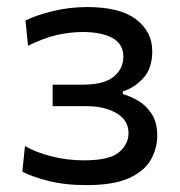

<svg xmlns="http://www.w3.org/2000/svg" viewBox="-20 -528 524 558"><path d="M232 10Q167 10 118.5 -2.8Q70 -15.5 45 -29L52.5 -103.5Q83.5 -85.5 129 -73.8Q174.5 -62 224.5 -62Q298 -62 325.8 -85.5Q353.5 -109 353.5 -141Q353.5 -178.5 318.8 -199Q284 -219.5 231 -219.5H133V-282H222Q282 -282 310.2 -305Q338.5 -328 338.5 -363.5Q338.5 -400.5 306.2 -417.8Q274 -435 220.5 -435Q183 -435 144.2 -426Q105.5 -417 61.5 -395L54 -468.5Q84.5 -483.5 132.5 -495.5Q180.5 -507.5 234 -507.5Q329 -507.5 375.8 -471.5Q422.5 -435.5 422.5 -379.5Q422.5 -329.5 396.5 -301Q370.5 -272.5 337 -262.5V-254.5Q359 -248.5 382.2 -234.8Q405.5 -221 421.2 -196.5Q437 -172 437 -134.5Q437 -97 418.5 -64Q400 -31 355.2 -10.5Q310.5 10 232 10Z"/></svg>

Font: Heraclito
Style: Regular
Weight: 400
Designer: Kostas Bartsokas (font) & Cristiano Sobral (main changes)
Foundry: Kostas Bartsokas (font) & Cristiano Sobral (main changes)
Version: Version 1.00;July 8, 2020;FontCreator 13.0.0.2655 64-bit